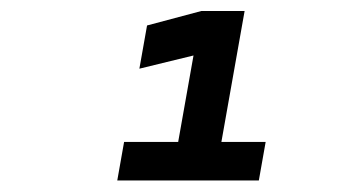

<svg xmlns="http://www.w3.org/2000/svg" viewBox="-20 -713 626 343"><path d="M286.1 -390.6 339.8 -693.4H417L363.3 -390.6ZM189.5 -390.6 201.7 -459.5H302.7L290.5 -390.6ZM358.4 -390.6 370.6 -459.5H454.6L442.4 -390.6ZM229 -590.3 242.7 -667.5 339.8 -693.4 331.1 -615.2Z"/></svg>

Font: Cascadia Code
Style: Italic
Weight: 400
Italic angle: -10°
Designer: Aaron Bell
Foundry: Saja Typeworks
Version: Version 2407.024